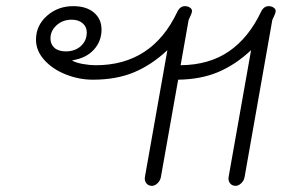

<svg xmlns="http://www.w3.org/2000/svg" viewBox="-20 -604 935 624"><path d="M451 -29 524 -441Q473 -393 415.5 -369Q358 -345 282 -345Q237 -345 194 -362Q151 -379 124 -409Q97 -439 97 -475Q97 -521 132.5 -552.5Q168 -584 218 -584Q261 -584 285.5 -563Q310 -542 310 -508Q310 -470 285 -442.5Q260 -415 215 -408V-407Q227 -400 249.5 -396Q272 -392 291 -392Q474 -392 556 -565Q565 -584 581 -584Q590 -584 597 -579.5Q604 -575 604 -568Q604 -561 593 -539L567 -392Q660 -393 724 -437Q788 -481 828 -565Q837 -584 853 -584Q862 -584 869 -579.5Q876 -575 876 -568Q876 -561 865 -539L775 -29Q773 -17 764 -8.5Q755 0 746 0Q734 0 727.5 -8.5Q721 -17 723 -29L796 -441Q746 -394 689.5 -370Q633 -346 559 -345L503 -29Q501 -17 492 -8.5Q483 0 474 0Q462 0 455.5 -8.5Q449 -17 451 -29ZM262 -499Q262 -517 248.5 -528.5Q235 -540 213 -540Q184 -540 164 -522Q144 -504 144 -479Q144 -460 157 -448.5Q170 -437 194 -437Q224 -437 243 -454.5Q262 -472 262 -499Z"/></svg>

Font: Kodchasan ExtraLight
Style: Italic
Weight: 275
Italic angle: -10°
Version: Version 1.000; ttfautohint (v1.6)